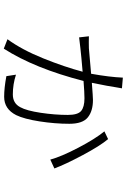

<svg xmlns="http://www.w3.org/2000/svg" viewBox="157 -806 685 1040"><g transform="rotate(90 500.0 -285.5)"><path d="M400 -608 458 -603Q452 -573 452 -569Q448 -538 428 -440Q506 -446 521 -446Q581 -446 615.5 -418Q650 -390 650 -318Q650 -240 637 -156.5Q624 -73 603 -30Q570 35 504 35Q456 35 392 23L384 -29Q436 -12 491 -12Q539 -12 560 -52Q579 -86 590.5 -163Q602 -240 602 -310Q602 -364 580.5 -382Q559 -400 512 -400Q481 -400 418 -395Q350 -130 243 37L192 17Q249 -61 295.5 -176.5Q342 -292 368 -390Q339 -388 294.5 -383.5Q250 -379 241 -378Q226 -376 182 -371L176 -424Q208 -423 241 -424Q247 -424 379 -436Q397 -536 400 -608ZM691 -508 733 -528Q770 -484 820 -390Q870 -296 892 -237L844 -215Q828 -274 780 -366Q732 -458 691 -508Z"/></g></svg>

Font: Noto Sans Korean Light
Style: Regular
Weight: 300
Designer: Ryoko NISHIZUKA  (kana & ideographs); Paul D. Hunt (Latin, Greek & Cyrillic); Wenlong ZHANG  (bopomofo); Sandoll Communi
Foundry: Adobe Systems Incorporated
Version: Version 1.000;PS 1;hotconv 1.0.78;makeotf.lib2.5.61930